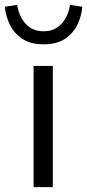

<svg xmlns="http://www.w3.org/2000/svg" viewBox="-53 -771 359 791"><path d="M85.4 0V-499.5H164.6V0ZM126.5 -588.4Q72.3 -588.4 38.1 -611.6Q3.9 -634.8 -12.9 -670.4Q-29.8 -706.1 -33.2 -743.2L17.6 -751Q21.5 -724.6 34.2 -699.5Q46.9 -674.3 69.8 -658.2Q92.8 -642.1 126.5 -642.1Q160.6 -642.1 183.3 -658.2Q206.1 -674.3 219 -699.5Q231.9 -724.6 235.4 -751L286.1 -743.2Q283.2 -706.1 266.4 -670.4Q249.5 -634.8 215.6 -611.6Q181.6 -588.4 126.5 -588.4Z"/></svg>

Font: Akatab
Style: Regular
Weight: 400
Designer: SIL Global
Foundry: SIL Global
Version: Version 4.100